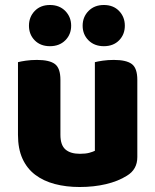

<svg xmlns="http://www.w3.org/2000/svg" viewBox="-20 -733 622 769"><path d="M52 -484Q63 -487 83.5 -490Q104 -493 128 -493Q178 -493 200 -476.5Q222 -460 222 -413V-193Q222 -152 242 -134.5Q262 -117 300 -117Q323 -117 337.5 -121Q352 -125 360 -129V-484Q371 -487 391.5 -490Q412 -493 436 -493Q486 -493 508 -476.5Q530 -460 530 -413V-104Q530 -54 488 -29Q453 -7 404.5 4.5Q356 16 299 16Q245 16 199.5 4Q154 -8 121 -33Q88 -58 70 -97.5Q52 -137 52 -193ZM265 -630Q265 -595 241.5 -571.5Q218 -548 180 -548Q142 -548 119 -571.5Q96 -595 96 -630Q96 -665 119 -689Q142 -713 180 -713Q218 -713 241.5 -689Q265 -665 265 -630ZM480 -630Q480 -595 457 -571.5Q434 -548 396 -548Q358 -548 334.5 -571.5Q311 -595 311 -630Q311 -665 334.5 -689Q358 -713 396 -713Q434 -713 457 -689Q480 -665 480 -630Z"/></svg>

Font: Baloo Tammudu 2 ExtraBold
Style: Regular
Weight: 800
Designer: Maithili Shingre, Omkar Shende and Ek Type
Foundry: Ek Type
Version: Version 1.640;hotconv 1.0.111;makeotfexe 2.5.65597; ttfautoh